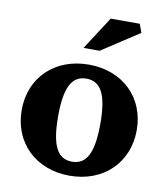

<svg xmlns="http://www.w3.org/2000/svg" viewBox="-85 -818 785 904"><g transform="rotate(10 308.0 -366.0)"><path d="M308 -52C238 -52 207 -113 207 -251C207 -389 238 -449 308 -449C378 -449 409 -389 409 -251C409 -113 378 -52 308 -52ZM33 -251C33 -95 146 15 308 15C470 15 583 -95 583 -251C583 -407 470 -516 308 -516C146 -516 33 -407 33 -251ZM269 -589H346L525 -706L510 -747H371Z"/></g></svg>

Font: LT Superior Serif ExtraBold
Style: Regular
Weight: 800
Designer: Daniel Lyons
Foundry: LyonsType
Version: Version 2.120;FEAKit 1.0